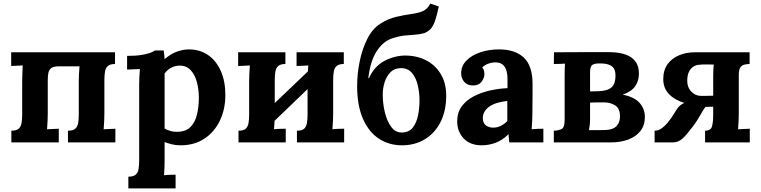

<svg xmlns="http://www.w3.org/2000/svg" viewBox="-20 -790 4220 1065"><path d="M43 0V-65Q71 -65 83.5 -76Q96 -87 99.5 -107.5Q103 -128 103 -154V-339Q103 -353 104 -379Q105 -405 106 -427L42 -424V-500H618V-435Q591 -435 578.5 -424Q566 -413 562.5 -393Q559 -373 559 -346V-161Q559 -147 558 -121.5Q557 -96 555 -73L620 -76V0H357V-65Q385 -65 397.5 -76Q410 -87 413.5 -107.5Q417 -128 417 -154V-340Q417 -354 418 -377.5Q419 -401 421 -422H305Q277 -422 264.5 -412.5Q252 -403 248.5 -386.5Q245 -370 245 -347V-161Q245 -147 244 -121.5Q243 -96 241 -73L306 -76V0Z M692 255V190Q720 190 732.5 179Q745 168 748.5 147.5Q752 127 752 101V-322Q752 -340 753 -362.5Q754 -385 756 -407Q740 -406 718 -405.5Q696 -405 685 -404V-480Q732 -480 763.5 -485Q795 -490 813.5 -497Q832 -504 839 -510H888Q890 -500 891 -485.5Q892 -471 893 -462Q928 -492 962.5 -504Q997 -516 1028 -516Q1088 -516 1133.5 -485Q1179 -454 1204.5 -397Q1230 -340 1230 -263Q1230 -183 1199 -119.5Q1168 -56 1112.5 -20Q1057 16 982 16Q955 16 933.5 10.5Q912 5 893 -2V94Q893 108 892.5 133.5Q892 159 890 182Q906 180 925 179.5Q944 179 954 179V255ZM966 -59Q1012 -60 1037.5 -86.5Q1063 -113 1073 -156Q1083 -199 1083 -248Q1083 -294 1072 -335Q1061 -376 1037 -401.5Q1013 -427 974 -426Q949 -425 928 -413.5Q907 -402 893 -382Q893 -351 893 -320.5Q893 -290 893 -260Q893 -230 893 -199.5Q893 -169 893 -138.5Q893 -108 893 -77Q904 -70 924 -64Q944 -58 966 -59Z M1563 -435Q1536 -435 1523.5 -424Q1511 -413 1507.5 -393Q1504 -373 1504 -346V-161Q1504 -147 1503 -121.5Q1502 -96 1500 -73Q1516 -75 1535.5 -75.5Q1555 -76 1565 -76V0H1303V-65Q1331 -65 1343 -76Q1355 -87 1358.5 -107.5Q1362 -128 1362 -154V-339Q1362 -353 1363 -379Q1364 -405 1366 -427Q1350 -426 1331 -425Q1312 -424 1301 -424V-500H1563ZM1711 -416 1759 -366 1472 -90 1423 -141ZM1887 -435Q1860 -435 1847.5 -424Q1835 -413 1831.5 -393Q1828 -373 1828 -346V-161Q1828 -147 1827 -121.5Q1826 -96 1824 -73Q1840 -75 1859.5 -75.5Q1879 -76 1889 -76V0H1627V-65Q1655 -65 1667 -76Q1679 -87 1682.5 -107.5Q1686 -128 1686 -154V-339Q1686 -353 1687 -379Q1688 -405 1690 -427Q1674 -426 1655 -425Q1636 -424 1625 -424V-500H1887Z M2210 16Q2138 16 2082 -20.5Q2026 -57 1993.5 -130.5Q1961 -204 1961 -313Q1961 -380 1975 -449Q1989 -518 2017.5 -574.5Q2046 -631 2089 -658Q2132 -686 2177.5 -696.5Q2223 -707 2263 -712.5Q2303 -718 2327 -729Q2339 -735 2347.5 -743Q2356 -751 2367 -770L2414 -754Q2403 -703 2393 -674Q2383 -645 2369 -630Q2355 -615 2333 -606Q2307 -599 2281.5 -597.5Q2256 -596 2225.5 -593Q2195 -590 2155 -577Q2105 -561 2069.5 -506Q2034 -451 2023 -357H2027Q2056 -422 2111.5 -451.5Q2167 -481 2226 -482Q2291 -482 2342.5 -456Q2394 -430 2424.5 -380Q2455 -330 2455 -259Q2455 -175 2423.5 -113Q2392 -51 2336.5 -17.5Q2281 16 2210 16ZM2210 -55Q2250 -56 2270.5 -83Q2291 -110 2299 -151Q2307 -192 2307 -234Q2307 -275 2297.5 -316.5Q2288 -358 2265 -385.5Q2242 -413 2201 -412Q2167 -411 2145.5 -389Q2124 -367 2113.5 -334Q2103 -301 2103 -266Q2103 -215 2115 -166Q2127 -117 2150.5 -85.5Q2174 -54 2210 -55Z M2805 0Q2803 -14 2802.5 -23.5Q2802 -33 2801 -46Q2767 -12 2729 2Q2691 16 2652 16Q2588 16 2552 -22Q2516 -60 2516 -117Q2516 -165 2540.5 -199Q2565 -233 2605.5 -254.5Q2646 -276 2695.5 -287.5Q2745 -299 2795 -301V-353Q2795 -379 2788.5 -400Q2782 -421 2766.5 -433Q2751 -445 2723 -444Q2704 -443 2686 -436Q2668 -429 2655 -416Q2663 -407 2665 -396.5Q2667 -386 2667 -378Q2667 -358 2651 -336.5Q2635 -315 2600 -316Q2570 -317 2554 -337Q2538 -357 2538 -384Q2538 -424 2566.5 -453.5Q2595 -483 2643 -499.5Q2691 -516 2749 -516Q2837 -516 2885.5 -470.5Q2934 -425 2934 -325Q2934 -291 2934 -267Q2934 -243 2933.5 -219Q2933 -195 2933 -161Q2933 -147 2932 -121.5Q2931 -96 2929 -73Q2946 -75 2965 -75.5Q2984 -76 2994 -76V0ZM2794 -230Q2766 -227 2741 -220Q2716 -213 2697.5 -201Q2679 -189 2668.5 -172Q2658 -155 2658 -134Q2659 -106 2676 -94Q2693 -82 2715 -82Q2738 -82 2758 -92Q2778 -102 2794 -118Q2794 -128 2794 -137.5Q2794 -147 2794 -157Q2794 -175 2794 -193.5Q2794 -212 2794 -230Z M3052 0V-65Q3079 -66 3095.5 -74.5Q3112 -83 3112 -126V-373Q3112 -392 3112.5 -409.5Q3113 -427 3114 -437Q3102 -436 3081 -435.5Q3060 -435 3052 -435L3053 -500Q3103 -500 3153 -500.5Q3203 -501 3253 -501Q3303 -501 3353 -501Q3439 -501 3481.5 -471.5Q3524 -442 3524 -382Q3524 -342 3503.5 -312Q3483 -282 3434 -265Q3499 -252 3528 -219Q3557 -186 3557 -141Q3557 -95 3532.5 -63.5Q3508 -32 3465 -16Q3422 0 3367 0ZM3247 -68Q3262 -68 3280 -68Q3298 -68 3314.5 -68.5Q3331 -69 3341 -69Q3382 -71 3400.5 -91.5Q3419 -112 3419 -144Q3419 -189 3392 -205.5Q3365 -222 3333 -222Q3311 -222 3290 -222Q3269 -222 3253 -221V-128Q3253 -110 3251 -95Q3249 -80 3247 -68ZM3253 -283 3300 -284Q3340 -286 3360 -297Q3380 -308 3387 -327Q3394 -346 3394 -371Q3394 -398 3383.5 -412.5Q3373 -427 3352 -433Q3331 -439 3299 -438Q3280 -438 3266.5 -430.5Q3253 -423 3253 -389Z M3611 0V-65Q3632 -65 3650 -78Q3668 -91 3682 -108Q3696 -125 3703 -135L3735 -185Q3742 -196 3752.5 -205Q3763 -214 3776 -219Q3721 -236 3690 -269Q3659 -302 3659 -351Q3659 -401 3683 -434Q3707 -467 3747 -483.5Q3787 -500 3835 -500H4138V-435Q4123 -435 4109 -431.5Q4095 -428 4086.5 -415.5Q4078 -403 4078 -374V-161Q4078 -147 4077 -121.5Q4076 -96 4074 -73L4139 -76V0H3891V-65Q3923 -65 3929.5 -89.5Q3936 -114 3936 -154V-198L3893 -197Q3885 -187 3874 -168Q3863 -149 3850 -127.5Q3837 -106 3822 -87Q3791 -45 3767 -22.5Q3743 0 3711 0ZM3874 -258Q3890 -258 3905 -258.5Q3920 -259 3936 -259V-372Q3936 -390 3937 -405Q3938 -420 3939 -432Q3918 -432 3898.5 -432.5Q3879 -433 3861 -431Q3831 -430 3812 -408Q3793 -386 3792 -347Q3791 -306 3815 -281.5Q3839 -257 3874 -258Z"/></svg>

Font: Lora
Style: Weight 700
Weight: 700
Designer: Olga Karpushina, Alexei Vanyashin (Cyrillic)
Foundry: Cyreal
Version: Version 3.001